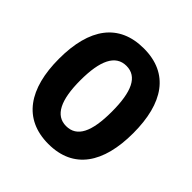

<svg xmlns="http://www.w3.org/2000/svg" viewBox="-191 -880 1044 1044"><g transform="rotate(45 331.0 -357.5)"><path d="M617 -358C617 -588 525 -725 332 -725C141 -725 45 -593 45 -359C45 -130 139 10 332 10C525 10 617 -129 617 -358ZM210 -358C210 -509 248 -591 332 -591C415 -591 452 -512 452 -358C452 -204 415 -127 331 -127C249 -127 210 -207 210 -358Z"/></g></svg>

Font: Noto Sans Khmer Condensed ExtraBold
Style: Regular
Weight: 800
Width: 3
Designer: Danh Hong and the Monotype Design Team
Foundry: Monotype Imaging Inc.
Version: Version 2.004